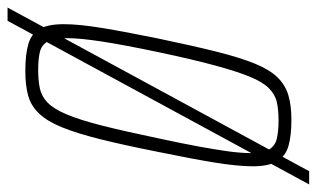

<svg xmlns="http://www.w3.org/2000/svg" viewBox="-206 -598 838 508"><g transform="rotate(-90 213.0 -344.0)"><path d="M-21 55 412 -743H447L14 55ZM150 8Q107 8 80 0Q53 -8 40 -30.5Q27 -53 27 -94Q27 -134 37 -195.5Q47 -257 65 -344Q83 -435 98.5 -497Q114 -559 130 -598.5Q146 -638 166.5 -659.5Q187 -681 214 -688.5Q241 -696 279 -696Q323 -696 350.5 -688Q378 -680 390.5 -658Q403 -636 403 -594Q403 -554 393 -493Q383 -432 365 -344Q346 -253 330.5 -191Q315 -129 299 -89.5Q283 -50 262.5 -29Q242 -8 215 0Q188 8 150 8ZM148 -26Q176 -26 196.5 -30.5Q217 -35 233.5 -51.5Q250 -68 264 -102Q278 -136 294 -195Q310 -254 329 -344Q348 -434 357 -492.5Q366 -551 366 -585Q366 -621 357 -637Q348 -653 329.5 -657.5Q311 -662 282 -662Q254 -662 233 -657.5Q212 -653 195.5 -637Q179 -621 164.5 -587Q150 -553 135 -494Q120 -435 101 -344Q88 -284 79.5 -238Q71 -192 66.5 -158.5Q62 -125 62 -102Q62 -67 71.5 -51Q81 -35 100.5 -30.5Q120 -26 148 -26Z"/></g></svg>

Font: Saira ExtraCondensed Thin
Style: Italic
Weight: 250
Width: 2
Italic angle: -12°
Designer: Hector Gatti with collaboration of the Omnibus-Type team
Foundry: Omnibus-Type
Version: Version 1.101